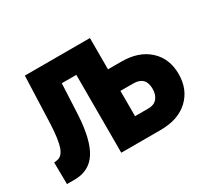

<svg xmlns="http://www.w3.org/2000/svg" viewBox="-110 -705 960 882"><g transform="rotate(-30 370.5 -264.0)"><path d="M445.3 -528.3V-362.3H516.1Q607.9 -362.3 661.9 -313Q715.8 -263.7 715.8 -181.6Q715.8 -100.1 662.4 -50Q608.9 0 515.6 0H306.6V-413.1H229.5L221.7 -250Q214.4 -121.6 176.3 -61.5Q138.2 -1.5 63 0H18.6L17.1 -115.2L32.7 -117.2Q60.5 -121.1 73.7 -157.7Q86.9 -194.3 90.8 -277.8L100.1 -528.3ZM445.3 -248V-113.8H517.6Q546.4 -113.8 562.3 -132.6Q578.1 -151.4 578.1 -182.6Q578.1 -248 513.2 -248Z"/></g></svg>

Font: Roboto Condensed
Style: Bold
Weight: 700
Designer: Google
Version: Version 2.134; 2016